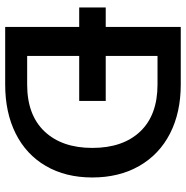

<svg xmlns="http://www.w3.org/2000/svg" viewBox="-8 -728 735 760"><g transform="rotate(90 360.0 -347.5)"><path d="M314 -695Q425 -695 508 -652.5Q591 -610 636.5 -530.5Q682 -451 682 -345Q682 -239 636.5 -161Q591 -83 508 -41.5Q425 0 314 0H86V-293H9V-398H86V-695ZM314 -87Q435 -87 500 -156Q565 -225 565 -345Q565 -466 500 -534.5Q435 -603 314 -603H201V-398H379V-293H201V-87Z"/></g></svg>

Font: Fz Poppins Med
Style: Regular
Weight: 500
Designer: Ninad Kale (Devanagari), Jonny Pinhorn (Latin)
Foundry: Indian Type Foundry
Version: Vit hóa bi Vntype.Com & FontZin.Com